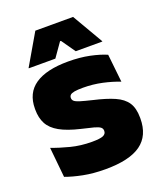

<svg xmlns="http://www.w3.org/2000/svg" viewBox="-131 -774 737 872"><g transform="rotate(-20 237.5 -338.0)"><path d="M228.5 12.5Q170 12.5 122 3Q74 -6.5 39 -19.5L24.5 -165Q63.5 -150 111.2 -137.8Q159 -125.5 213 -125.5Q252.5 -125.5 267.2 -132Q282 -138.5 282 -153V-154Q282 -165 273.5 -171.5Q265 -178 243.8 -183.8Q222.5 -189.5 185 -198Q123.5 -212.5 87.5 -232.8Q51.5 -253 36 -282Q20.5 -311 20.5 -351V-355Q20.5 -431 75.2 -468.2Q130 -505.5 235 -505.5Q291.5 -505.5 338.2 -495.8Q385 -486 417 -472L431.5 -336.5Q395 -351 350 -360.8Q305 -370.5 258 -370.5Q231 -370.5 216.2 -367.8Q201.5 -365 196 -359.5Q190.5 -354 190.5 -346V-345Q190.5 -336 197.5 -329.8Q204.5 -323.5 224 -317.5Q243.5 -311.5 281 -302.5Q342.5 -288.5 381 -271.5Q419.5 -254.5 437.5 -227.2Q455.5 -200 455.5 -153.5V-150.5Q455.5 -67.5 400 -27.5Q344.5 12.5 228.5 12.5ZM143.5 -688H326L412.5 -539.5V-537.5H284L237 -604.5H232.5L185.5 -537.5H57V-539.5Z"/></g></svg>

Font: Anek Latin ExtraBold
Style: Regular
Weight: 800
Designer: Yesha Goshar
Foundry: Ek Type
Version: Version 1.003